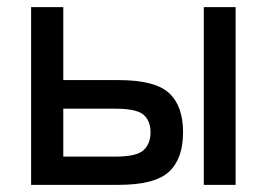

<svg xmlns="http://www.w3.org/2000/svg" viewBox="-20 -517 747 537"><path d="M67 0V-497H157V-293H312Q413 -293 452.5 -257Q492 -221 492 -147Q492 -73 452.5 -36.5Q413 0 312 0ZM550 0V-497H639V0ZM157 -79H303Q362 -79 381.5 -97Q401 -115 401 -147Q401 -179 381.5 -196Q362 -213 303 -213H157Z"/></svg>

Font: Zen Kaku Gothic New Medium
Style: Regular
Weight: 500
Designer: Yoshimichi Ohira
Foundry: Positype
Version: Version 1.002